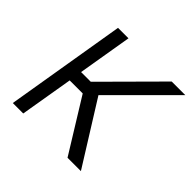

<svg xmlns="http://www.w3.org/2000/svg" viewBox="-142 -683 821 821"><g transform="rotate(45 268.0 -272.5)"><path d="M38 0 128.9 -545.5H192.1L150.9 -300.1H209.5L453.5 -545.5H535.9L273.1 -283L449.9 0H369L220.5 -240.4H141.7L101.2 0Z"/></g></svg>

Font: Karasuma Gothic
Style: Light Italic
Weight: 300
Italic angle: 9.39998°
Designer: Rasmus Andersson / Ryoko Nishizuka
Foundry: rsms
Version: Version 1.00